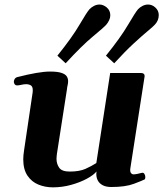

<svg xmlns="http://www.w3.org/2000/svg" viewBox="-20 -804 725 838"><path d="M210.9 13.7Q177.2 13.7 147.7 1.7Q118.2 -10.3 99.9 -37.4Q81.5 -64.5 81.5 -108.9Q81.5 -126 85.4 -150.4L122.6 -401.4Q123 -404.8 123 -410.2Q123 -426.3 114.5 -431.4Q106 -436.5 94.2 -436.5Q84 -436.5 72.8 -433.8Q61.5 -431.2 54.7 -431.2Q43 -431.2 40.5 -445.3Q39.6 -450.7 43.2 -457.8Q46.9 -464.8 54.7 -467.3Q149.9 -491.7 198.2 -491.7Q231.4 -491.7 248.5 -485.8Q265.6 -480 271.5 -470.5Q277.3 -460.9 277.3 -450.2Q277.3 -440.9 275.1 -431.9Q272.9 -422.9 272.5 -416L228.5 -133.3Q228 -127.9 227.3 -122.1Q226.6 -116.2 226.6 -110.8Q226.6 -88.9 238.3 -72Q250 -55.2 284.2 -55.2Q326.7 -55.2 352.8 -66.9Q378.9 -78.6 400.4 -92.3L460.9 -485.4H595.2Q611.3 -485.4 611.3 -471.7L548.8 -68.8Q546.9 -55.2 551.5 -49.1Q556.2 -43 562.5 -43Q569.3 -43 578.9 -44.9Q588.4 -46.9 597.7 -49.3Q606 -51.8 610.1 -45.2Q614.3 -38.6 614.3 -31.2Q614.3 -27.8 613.5 -24.7Q612.8 -21.5 610.4 -20.5Q601.1 -15.6 564.2 -1.7Q527.3 12.2 465.8 12.2Q442.9 12.2 428.2 4.4Q413.6 -3.4 407 -16.1Q400.4 -28.8 400.4 -43.5Q400.4 -46.4 400.6 -49.6Q400.9 -52.7 401.4 -55.7Q388.7 -40 358.9 -23.9Q329.1 -7.8 290.3 2.9Q251.5 13.7 210.9 13.7ZM478.5 -527.8 442.4 -561Q505.9 -639.6 538.6 -695.3Q571.3 -751 582.5 -763.7Q590.8 -772.5 602.3 -778.3Q613.8 -784.2 626 -784.2Q643.6 -784.2 657.2 -772Q672.9 -758.3 672.9 -738.3Q672.9 -726.1 668.5 -715.6Q664.1 -705.1 656.2 -696.8Q648.9 -688.5 624.8 -668.5Q600.6 -648.4 563.2 -614Q525.9 -579.6 478.5 -527.8ZM266.6 -527.8 230.5 -561Q293.9 -639.6 326.7 -695.6Q359.4 -751.5 370.6 -763.7Q378.9 -772.5 390.4 -778.3Q401.9 -784.2 414.1 -784.2Q430.2 -784.2 445.3 -772Q461.4 -758.8 461.4 -737.3Q461.4 -726.1 456.3 -715.6Q451.2 -705.1 444.3 -696.8Q433.1 -684.1 385.5 -644.8Q337.9 -605.5 266.6 -527.8Z"/></svg>

Font: Gelasio
Style: Italic
Weight: 400
Italic angle: -8.5°
Designer: Eben Sorkin
Foundry: Eben Sorkin
Version: Version 1.008